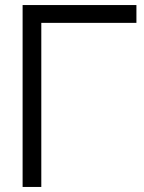

<svg xmlns="http://www.w3.org/2000/svg" viewBox="-20 -740 570 760"><path d="M143.5 0V-649.5H520V-720H69.5V0Z"/></svg>

Font: Vela Sans
Style: Regular
Weight: 400
Designer: Principal design: Mikhail Sharanda - project Manrope.
Design modification: Ravid Balaliev
Foundry: Mikhail Sharanda
Version: Version 1.001